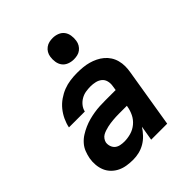

<svg xmlns="http://www.w3.org/2000/svg" viewBox="-208 -879 1017 1017"><g transform="rotate(-45 300.0 -371.0)"><path d="M201 8Q178 8 155 4.5Q132 1 112 -8.5Q92 -18 76 -34Q60 -50 51.5 -70.5Q43 -91 41 -114.5Q39 -138 43 -161Q47 -182 55 -202.5Q63 -223 78 -240Q93 -257 112 -269Q131 -281 151.5 -290Q172 -299 192.5 -304.5Q213 -310 234.5 -313.5Q256 -317 276.5 -318Q297 -319 318 -319H396L400 -346Q403 -364 398.5 -381Q394 -398 381 -408.5Q368 -419 350.5 -423Q333 -427 315 -427Q297 -427 279 -424Q261 -421 244.5 -411.5Q228 -402 216 -387Q204 -372 200 -354H81Q86 -379 97.5 -403.5Q109 -428 126 -449Q143 -470 166 -486Q189 -502 213.5 -511.5Q238 -521 264 -524.5Q290 -528 315 -528Q337 -528 358.5 -526Q380 -524 400 -518.5Q420 -513 438.5 -504Q457 -495 472.5 -482Q488 -469 499 -452Q510 -435 515.5 -414.5Q521 -394 521 -372.5Q521 -351 517 -329L463 0H343L357 -83Q344 -63 327 -45Q310 -27 289.5 -15Q269 -3 246.5 2.5Q224 8 201 8ZM236 -93Q260 -93 285 -100Q310 -107 330.5 -124Q351 -141 362.5 -164.5Q374 -188 378 -213L379 -218H318Q307 -218 296.5 -217.5Q286 -217 275 -216Q264 -215 253 -213.5Q242 -212 231.5 -209.5Q221 -207 210 -203.5Q199 -200 189 -194.5Q179 -189 172 -179Q165 -169 163 -159Q161 -144 166 -130Q171 -116 181.5 -107.5Q192 -99 206.5 -96Q221 -93 236 -93ZM355 -590Q335 -590 317.5 -597Q300 -604 289.5 -618Q279 -632 276 -651Q273 -670 276 -689Q278 -703 285 -715Q292 -727 303.5 -735.5Q315 -744 328 -747Q341 -750 355 -750Q374 -750 391.5 -743Q409 -736 419.5 -722Q430 -708 433 -689Q436 -670 433 -651Q431 -637 424 -625Q417 -613 406 -604.5Q395 -596 381.5 -593Q368 -590 355 -590Z"/></g></svg>

Font: Zed Sans Extended
Style: Bold Italic
Weight: 700
Width: 7
Italic angle: -9°
Designer: Belleve Invis
Foundry: Belleve Invis
Version: Version 1.0.0; ttfautohint (v1.8.4)